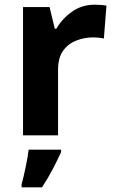

<svg xmlns="http://www.w3.org/2000/svg" viewBox="-20 -576 494 817"><path d="M383 -556Q394 -556 409 -555Q424 -554 433 -552L422 -412Q415 -414 401.5 -415.5Q388 -417 378 -417Q340 -417 305 -403.5Q270 -390 248.5 -360Q227 -330 227 -278V0H78V-546H191L213 -454H220Q244 -496 286 -526Q328 -556 383 -556ZM240 71Q225 104 205 142.5Q185 181 159 221H72V208Q80 179 89 136Q98 93 102 61H240Z"/></svg>

Font: RS Noto Sans
Style: Bold
Weight: 700
Designer: Monotype Design Team
Foundry: Monotype Imaging Inc.
Version: Version 3.10